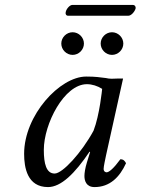

<svg xmlns="http://www.w3.org/2000/svg" viewBox="-20 -750 571 780"><path d="M410 -433C383 -436 370 -439 330 -439C223 -439 78 -282 78 -125C78 -69 91 10 175 10C228 10 284 -45 344 -134L346 -132L333 -90C326 -67 323 -47 323 -35C323 -16 330 10 364 10C426 10 466 -30 492 -87C487 -96 482 -103 469 -103C442 -66 423 -50 413 -50C410 -50 401 -52 401 -64C401 -73 407 -101 411 -120L480 -431C473 -431 467 -431 460 -431C442 -430 425 -429 410 -433ZM360 -219C311 -129 234 -45 202 -45C168 -45 158 -85 158 -141C158 -247 241 -408 333 -408C354 -408 376 -401 395 -389C395 -389 385 -283 360 -219ZM501 -686C514 -686 528 -704 531 -716C532 -722 529 -730 519 -730H274C263 -730 249 -713 247 -701C245 -694 248 -686 257 -686ZM229 -573C229 -548 250 -527 275 -527C300 -527 321 -548 321 -573C321 -598 300 -619 275 -619C250 -619 229 -598 229 -573ZM389 -573C389 -548 410 -527 435 -527C460 -527 481 -548 481 -573C481 -598 460 -619 435 -619C410 -619 389 -598 389 -573Z"/></svg>

Font: Libertinus Serif
Style: Italic
Weight: 400
Italic angle: -12°
Designer: Philipp H. Poll, Khaled Hosny
Foundry: Caleb Maclennan
Version: Version 7.050;RELEASE